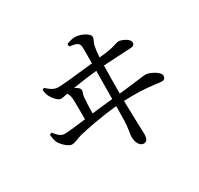

<svg xmlns="http://www.w3.org/2000/svg" viewBox="-166 -970 1268 1221"><g transform="rotate(-30 468.0 -360.0)"><path d="M561 43Q539 43 525 19Q513 -3 513 -36Q513 -44 517 -66Q523 -106 525 -141Q525 -158 526 -220Q527 -240 527 -251Q455 -245 359 -228Q283 -214 239 -203Q225 -199 203 -190Q176 -180 165 -180Q144 -180 116 -205Q92 -227 82 -248Q74 -265 70 -304L86 -311Q122 -262 155 -262Q185 -262 313 -278Q313 -387 312 -412Q311 -459 296 -475Q294 -475 291 -474Q256 -467 246 -467Q232 -467 212 -488Q194 -507 184 -528Q174 -551 173 -575L186 -582Q210 -560 224 -552Q246 -539 268 -539Q309 -539 529 -564Q529 -581 529 -611Q530 -671 528 -689Q526 -709 509 -717Q498 -723 458 -730H456V-749Q495 -764 522 -763Q553 -761 585 -744Q618 -725 618 -707Q618 -697 610 -682Q602 -666 599 -652Q592 -618 590 -572L643 -578Q687 -584 724 -597Q737 -601 741 -601Q763 -601 790 -586Q820 -569 820 -550Q820 -525 788 -525Q778 -524 748 -523Q643 -518 588 -514Q586 -414 586 -309Q663 -317 739 -327Q776 -332 787 -332Q810 -332 846 -312Q884 -289 884 -270Q884 -242 857 -242Q845 -242 816 -246Q713 -261 586 -255Q588 -175 589 -131Q593 -35 593 -9Q593 43 561 43ZM373 -286Q393 -288 433 -293Q499 -300 527 -303Q529 -455 529 -509Q481 -505 369 -488Q358 -486 352 -485Q389 -467 389 -449Q389 -443 385 -431Q379 -415 378 -402Q374 -347 373 -286Z"/></g></svg>

Font: GenRyuMin TW M
Style: Regular
Weight: 500
Version: Version 1.501;PS 1;hotconv 16.6.51;makeotf.lib2.5.65220